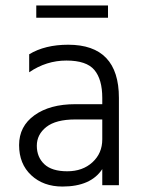

<svg xmlns="http://www.w3.org/2000/svg" viewBox="-20 -679 526 704"><path d="M376 -614H113V-659H376ZM209 5Q139 5 94.5 -36.5Q50 -78 50 -147Q50 -216 106.5 -256.5Q163 -297 256 -297H355V-320Q355 -388 326 -422.5Q297 -457 223.5 -457Q150 -457 87 -414V-480Q145 -515 230 -515Q416 -515 416 -320V0H355V-59Q313 5 209 5ZM355 -168V-241H256Q185 -241 150 -213.5Q115 -186 115 -144.5Q115 -103 142.5 -77Q170 -51 226.5 -51Q283 -51 319 -84Q355 -117 355 -168Z"/></svg>

Font: Hind Kochi Light
Style: Regular
Weight: 300
Designer: Dhruvi Tolia
Foundry: Indian Type Foundry
Version: Version 0.702;PS 1.0;hotconv 1.0.81;makeotf.lib2.5.63406